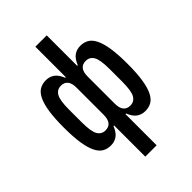

<svg xmlns="http://www.w3.org/2000/svg" viewBox="-262 -817 1124 1124"><g transform="rotate(-45 300.0 -255.0)"><path d="M197 -73Q254 -73 254 -146V-370Q254 -443 197 -443Q165 -443 148.5 -415Q132 -387 132 -309V-207Q132 -129 148.5 -101Q165 -73 197 -73ZM253 -58H248Q232 -19 209.5 -3.5Q187 12 158 12Q128 12 105.5 -1Q83 -14 67.5 -45.5Q52 -77 44 -129Q36 -181 36 -258Q36 -335 44 -387Q52 -439 67.5 -470.5Q83 -502 105.5 -515Q128 -528 158 -528Q187 -528 209.5 -512.5Q232 -497 248 -458H253V-710H347V-458H352Q368 -497 390.5 -512.5Q413 -528 442 -528Q472 -528 494.5 -515Q517 -502 532.5 -470.5Q548 -439 556 -387Q564 -335 564 -258Q564 -181 556 -129Q548 -77 532.5 -45.5Q517 -14 494.5 -1Q472 12 442 12Q413 12 390.5 -3.5Q368 -19 352 -58H347V200H253ZM403 -73Q435 -73 451.5 -101Q468 -129 468 -207V-309Q468 -387 451.5 -415Q435 -443 403 -443Q346 -443 346 -370V-146Q346 -73 403 -73Z"/></g></svg>

Font: IBM Plex Mono Medium
Style: Regular
Weight: 500
Monospace: yes
Designer: Mike Abbink, Paul van der Laan, Pieter van Rosmalen
Foundry: Bold Monday
Version: Version 2.3